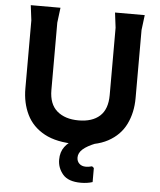

<svg xmlns="http://www.w3.org/2000/svg" viewBox="-60 -752 850 1017"><g transform="rotate(5 365.0 -243.0)"><path d="M365 12Q261 12 196.5 -23Q132 -58 102 -119.5Q72 -181 72 -258V-620L62 -700H220L210 -620V-262Q210 -187 252.5 -150.5Q295 -114 367 -114Q440 -114 480 -150.5Q520 -187 520 -262V-620L510 -700H668L658 -620V-258Q658 -181 628 -119.5Q598 -58 533.5 -23Q469 12 365 12ZM470 130V205Q442 214 408 214Q341 214 312 180Q283 146 283 102Q283 61 304 33Q325 5 362.5 -13Q400 -31 447 -41L471 -1Q423 18 401 38Q379 58 379 82Q379 102 392 114.5Q405 127 427 127Q434 127 442 126Q450 125 460 122Z"/></g></svg>

Font: AR One Sans
Style: Bold
Weight: 700
Designer: Niteesh Yadav
Foundry: Niteesh Yadav
Version: Version 1.001;gftools[0.9.33]